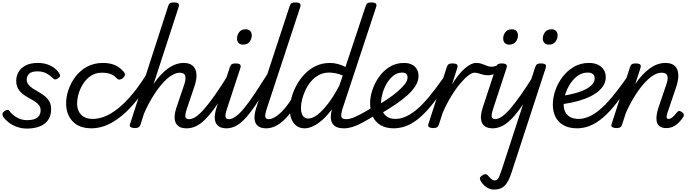

<svg xmlns="http://www.w3.org/2000/svg" viewBox="-20 -1035 5661 1574"><path d="M201 19Q157 19 118.5 5Q80 -9 51 -31.5Q22 -54 6 -78Q0 -89 0 -100Q0 -111 14 -122Q27 -132 39 -134Q51 -136 59 -123Q82 -92 120 -71Q158 -50 201 -50Q239 -50 263.5 -59Q288 -68 300.5 -86.5Q313 -105 313 -131Q313 -156 298.5 -174Q284 -192 261.5 -206Q239 -220 213 -234Q187 -248 164.5 -266Q142 -284 127.5 -310Q113 -336 113 -373Q113 -410 131 -443Q149 -476 188.5 -497.5Q228 -519 290 -519Q335 -519 370 -506.5Q405 -494 428.5 -475Q452 -456 464 -437Q472 -425 473 -416Q474 -407 458 -394Q445 -385 435 -384Q425 -383 415 -392Q391 -417 360.5 -433.5Q330 -450 286 -450Q239 -450 219 -430.5Q199 -411 199 -382Q199 -359 213.5 -341Q228 -323 250.5 -308.5Q273 -294 299 -279.5Q325 -265 347.5 -247Q370 -229 384.5 -203.5Q399 -178 399 -142Q399 -84 372.5 -48.5Q346 -13 301 3Q256 19 201 19Z M733 17Q628 17 575 -40.5Q522 -98 522 -189Q522 -242 541.5 -299.5Q561 -357 599 -407Q637 -457 693.5 -488Q750 -519 823 -519Q882 -519 922.5 -501Q963 -483 993 -448Q1008 -430 1003.5 -417.5Q999 -405 987 -394Q974 -384 961 -382.5Q948 -381 934 -396Q915 -417 887 -428Q859 -439 814 -439Q764 -439 726 -414Q688 -389 662.5 -349.5Q637 -310 624.5 -266.5Q612 -223 612 -185Q612 -153 625 -124Q638 -95 667 -77.5Q696 -60 743 -60Q757 -60 762.5 -48.5Q768 -37 766 -21.5Q764 -6 755.5 5.5Q747 17 733 17Z M727 17Q718 17 714 5.5Q710 -6 711.5 -21.5Q713 -37 719 -48.5Q725 -60 736 -60Q813 -60 887.5 -104Q962 -148 1035 -228.5Q1108 -309 1177 -420Q1183 -428 1194.5 -422.5Q1206 -417 1214.5 -406.5Q1223 -396 1218 -387Q1145 -260 1065 -170Q985 -80 900 -31.5Q815 17 727 17Z M1510 17Q1468 17 1446 1.5Q1424 -14 1416.5 -38.5Q1409 -63 1412.5 -92.5Q1416 -122 1425 -149L1491 -344Q1505 -384 1498.5 -411.5Q1492 -439 1454 -439Q1421 -439 1383 -414.5Q1345 -390 1306 -344.5Q1267 -299 1229.5 -237.5Q1192 -176 1160 -102L1131 -11Q1126 2 1116 8.5Q1106 15 1083 15Q1067 15 1053 8Q1039 1 1046 -18L1358 -983Q1364 -1003 1373.5 -1009Q1383 -1015 1403 -1015Q1434 -1015 1442.5 -1005.5Q1451 -996 1444 -976L1239 -346Q1267 -388 1297 -420Q1327 -452 1358.5 -474.5Q1390 -497 1422 -508Q1454 -519 1486 -519Q1534 -519 1560.5 -495.5Q1587 -472 1590.5 -427Q1594 -382 1571 -318L1513 -147Q1496 -96 1500 -77Q1504 -58 1530 -58Q1544 -58 1550.5 -46.5Q1557 -35 1555.5 -20.5Q1554 -6 1542.5 5.5Q1531 17 1510 17Z M1511 17Q1497 17 1490 5.5Q1483 -6 1485 -20.5Q1487 -35 1498 -46.5Q1509 -58 1530 -58Q1556 -58 1586.5 -78.5Q1617 -99 1655 -142.5Q1693 -186 1741.5 -255Q1790 -324 1851 -422Q1860 -436 1874 -434.5Q1888 -433 1896 -422.5Q1904 -412 1897 -399Q1828 -280 1774.5 -199.5Q1721 -119 1677 -71.5Q1633 -24 1593 -3.5Q1553 17 1511 17Z M1839 17Q1798 17 1775.5 2Q1753 -13 1745.5 -38Q1738 -63 1741.5 -92Q1745 -121 1754 -149L1864 -483Q1871 -503 1880.5 -509Q1890 -515 1909 -515Q1940 -515 1948.5 -505.5Q1957 -496 1950 -476L1842 -147Q1825 -96 1829 -77Q1833 -58 1859 -58Q1873 -58 1879.5 -46.5Q1886 -35 1884.5 -20.5Q1883 -6 1871.5 5.5Q1860 17 1839 17ZM1971 -669Q1951 -669 1937 -682Q1923 -695 1923 -720Q1923 -747 1940.5 -771Q1958 -795 1995 -795Q2016 -795 2030 -782.5Q2044 -770 2044 -744Q2044 -717 2026.5 -693Q2009 -669 1971 -669Z M1836 17Q1822 17 1815 5.5Q1808 -6 1810 -20.5Q1812 -35 1823 -46.5Q1834 -58 1855 -58Q1883 -58 1914 -81Q1945 -104 1984 -151.5Q2023 -199 2073.5 -275Q2124 -351 2191 -457Q2200 -471 2213 -469.5Q2226 -468 2233 -457.5Q2240 -447 2233 -434Q2160 -306 2105 -219.5Q2050 -133 2005.5 -81Q1961 -29 1920 -6Q1879 17 1836 17Z M2165 17Q2123 17 2100.5 2Q2078 -13 2071 -38Q2064 -63 2067.5 -92Q2071 -121 2080 -149L2354 -983Q2361 -1003 2370.5 -1009Q2380 -1015 2399 -1015Q2431 -1015 2439 -1005.5Q2447 -996 2441 -976L2168 -147Q2151 -96 2155 -77Q2159 -58 2185 -58Q2199 -58 2205.5 -46.5Q2212 -35 2210 -20.5Q2208 -6 2197 5.5Q2186 17 2165 17Z M2160 17Q2146 17 2139 5.5Q2132 -6 2134 -20.5Q2136 -35 2147 -46.5Q2158 -58 2179 -58Q2205 -58 2233.5 -74.5Q2262 -91 2291 -120.5Q2320 -150 2348.5 -191Q2377 -232 2405 -280Q2412 -294 2425.5 -292.5Q2439 -291 2448 -280.5Q2457 -270 2450 -257Q2416 -190 2381 -138.5Q2346 -87 2310 -52.5Q2274 -18 2237 -0.5Q2200 17 2160 17Z M2478 17Q2441 17 2413.5 -1.5Q2386 -20 2371 -54.5Q2356 -89 2356 -135Q2356 -181 2369.5 -233Q2383 -285 2410.5 -335.5Q2438 -386 2477.5 -427.5Q2517 -469 2569 -494Q2621 -519 2686 -519Q2717 -519 2749.5 -510.5Q2782 -502 2812 -486L2977 -983Q2983 -1003 2992.5 -1009Q3002 -1015 3022 -1015Q3053 -1015 3061.5 -1005.5Q3070 -996 3063 -976L2789 -147Q2773 -96 2778.5 -77Q2784 -58 2820 -58Q2830 -58 2834.5 -46.5Q2839 -35 2837.5 -20.5Q2836 -6 2827 5.5Q2818 17 2801 17Q2756 17 2732.5 3Q2709 -11 2700 -33Q2691 -55 2692 -81Q2693 -107 2699 -130L2700 -138Q2660 -84 2620.5 -50Q2581 -16 2545 0.5Q2509 17 2478 17ZM2506 -63Q2541 -63 2582 -94Q2623 -125 2669.5 -185.5Q2716 -246 2761 -332L2790 -416Q2757 -430 2729 -435Q2701 -440 2677 -440Q2632 -440 2595 -420.5Q2558 -401 2530.5 -368.5Q2503 -336 2484.5 -297Q2466 -258 2456.5 -219.5Q2447 -181 2447 -150Q2447 -123 2454 -103.5Q2461 -84 2474.5 -73.5Q2488 -63 2506 -63Z M2801 17Q2787 17 2780 5.5Q2773 -6 2775 -20.5Q2777 -35 2788 -46.5Q2799 -58 2820 -58Q2842 -58 2870.5 -68.5Q2899 -79 2940.5 -101Q2982 -123 3041 -160Q3054 -168 3065 -163.5Q3076 -159 3081 -147Q3086 -135 3083.5 -121Q3081 -107 3067 -98Q3001 -56 2953 -30.5Q2905 -5 2869 6Q2833 17 2801 17Z M3075 -171Q3116 -195 3159 -224Q3202 -253 3238.5 -284Q3275 -315 3298 -344.5Q3321 -374 3321 -400Q3321 -422 3309 -431Q3297 -440 3278 -440Q3237 -440 3205 -414.5Q3173 -389 3150.5 -350.5Q3128 -312 3116 -270Q3104 -228 3104 -196Q3104 -163 3111.5 -137.5Q3119 -112 3134 -95Q3149 -78 3171 -69Q3193 -60 3222 -60Q3236 -60 3241.5 -48.5Q3247 -37 3245 -21.5Q3243 -6 3234 5.5Q3225 17 3210 17Q3143 17 3099.5 -9Q3056 -35 3035 -82Q3014 -129 3014 -191Q3014 -240 3032.5 -296.5Q3051 -353 3086.5 -403.5Q3122 -454 3173.5 -486.5Q3225 -519 3292 -519Q3328 -519 3354.5 -506.5Q3381 -494 3396 -470Q3411 -446 3411 -412Q3411 -373 3388.5 -335Q3366 -297 3325 -259Q3284 -221 3227.5 -182.5Q3171 -144 3103 -104Z M3206 17Q3197 17 3193.5 5.5Q3190 -6 3191.5 -21.5Q3193 -37 3200 -48.5Q3207 -60 3219 -60Q3260 -60 3302.5 -77.5Q3345 -95 3392.5 -134Q3440 -173 3494.5 -238Q3549 -303 3615 -397Q3621 -405 3633 -400Q3645 -395 3654 -385.5Q3663 -376 3658 -367Q3591 -265 3533.5 -191.5Q3476 -118 3422.5 -72Q3369 -26 3316 -4.5Q3263 17 3206 17Z M3529 15Q3513 15 3499 8Q3485 1 3492 -18L3642 -483Q3649 -503 3658.5 -509Q3668 -515 3687 -515Q3718 -515 3726.5 -505.5Q3735 -496 3728 -476L3686 -344Q3712 -386 3738 -418.5Q3764 -451 3790 -473.5Q3816 -496 3839 -507.5Q3862 -519 3882 -519Q3901 -519 3908.5 -507Q3916 -495 3913 -479Q3910 -463 3898.5 -451Q3887 -439 3868 -439Q3849 -439 3818.5 -415.5Q3788 -392 3751.5 -348.5Q3715 -305 3678 -244.5Q3641 -184 3609 -110L3577 -11Q3573 2 3562.5 8.5Q3552 15 3529 15Z M3983 -418Q3957 -418 3937.5 -423.5Q3918 -429 3902 -434Q3886 -439 3869 -439Q3850 -439 3843 -451Q3836 -463 3838 -479Q3840 -495 3851.5 -507Q3863 -519 3882 -519Q3910 -519 3931 -511.5Q3952 -504 3970.5 -496Q3989 -488 4010 -488Q4022 -488 4033.5 -491Q4045 -494 4060 -501Q4070 -507 4079.5 -498.5Q4089 -490 4090 -476.5Q4091 -463 4074 -452Q4038 -429 4016.5 -423.5Q3995 -418 3983 -418Z M4021 17Q3980 17 3957.5 2Q3935 -13 3927.5 -38Q3920 -63 3923.5 -92Q3927 -121 3936 -149L4046 -483Q4053 -503 4062.5 -509Q4072 -515 4091 -515Q4122 -515 4130.5 -505.5Q4139 -496 4132 -476L4024 -147Q4007 -96 4011 -77Q4015 -58 4041 -58Q4055 -58 4061.5 -46.5Q4068 -35 4066.5 -20.5Q4065 -6 4053.5 5.5Q4042 17 4021 17ZM4153 -669Q4133 -669 4119 -682Q4105 -695 4105 -720Q4105 -747 4122.5 -771Q4140 -795 4177 -795Q4198 -795 4212 -782.5Q4226 -770 4226 -744Q4226 -717 4208.5 -693Q4191 -669 4153 -669Z M4018 17Q4004 17 3997 5.5Q3990 -6 3992 -20.5Q3994 -35 4005 -46.5Q4016 -58 4037 -58Q4063 -58 4093.5 -78.5Q4124 -99 4162 -142.5Q4200 -186 4248.5 -255Q4297 -324 4358 -422Q4367 -436 4381 -434.5Q4395 -433 4403 -422.5Q4411 -412 4404 -399Q4335 -280 4281.5 -199.5Q4228 -119 4184 -71.5Q4140 -24 4100 -3.5Q4060 17 4018 17Z M4029 519Q4000 519 3972.5 502.5Q3945 486 3925 456Q3915 441 3914 429Q3913 417 3932 404Q3947 393 3959.5 393Q3972 393 3981 405Q3999 427 4011 435.5Q4023 444 4036 444Q4056 444 4067 423.5Q4078 403 4095 351L4367 -483Q4374 -503 4383.5 -509Q4393 -515 4412 -515Q4443 -515 4451.5 -505.5Q4460 -496 4453 -476L4176 372Q4156 436 4133.5 467.5Q4111 499 4085.5 509Q4060 519 4029 519ZM4478 -669Q4458 -669 4444 -682Q4430 -695 4430 -720Q4430 -747 4447.5 -771Q4465 -795 4502 -795Q4523 -795 4537 -782.5Q4551 -770 4551 -744Q4551 -717 4533.5 -693Q4516 -669 4478 -669Z M4712 17Q4645 17 4600.5 -8Q4556 -33 4534 -76.5Q4512 -120 4512 -177Q4512 -233 4532 -292.5Q4552 -352 4591 -403.5Q4630 -455 4684.5 -487Q4739 -519 4808 -519Q4851 -519 4881.5 -504.5Q4912 -490 4929 -464Q4946 -438 4946 -402Q4946 -362 4923.5 -328.5Q4901 -295 4862 -269Q4823 -243 4773 -224.5Q4723 -206 4667.5 -194.5Q4612 -183 4557 -177L4569 -247Q4606 -251 4645.5 -259Q4685 -267 4722 -279Q4759 -291 4789 -307.5Q4819 -324 4837 -345Q4855 -366 4855 -392Q4855 -417 4840 -428.5Q4825 -440 4798 -440Q4754 -440 4718 -415Q4682 -390 4656 -350.5Q4630 -311 4615.5 -266.5Q4601 -222 4601 -182Q4601 -142 4615.5 -114.5Q4630 -87 4658 -73.5Q4686 -60 4724 -60Q4738 -60 4743.5 -48.5Q4749 -37 4747 -21.5Q4745 -6 4736 5.5Q4727 17 4712 17Z M4708 17Q4699 17 4695.5 5.5Q4692 -6 4693.5 -21.5Q4695 -37 4702 -48.5Q4709 -60 4721 -60Q4762 -60 4804.5 -77.5Q4847 -95 4894.5 -134Q4942 -173 4996.5 -238Q5051 -303 5117 -397Q5123 -405 5135 -400Q5147 -395 5156 -385.5Q5165 -376 5160 -367Q5093 -265 5035.5 -191.5Q4978 -118 4924.5 -72Q4871 -26 4818 -4.5Q4765 17 4708 17Z M5443 15Q5405 15 5386 -1Q5367 -17 5363 -42.5Q5359 -68 5364 -97Q5369 -126 5378 -153L5443 -344Q5453 -371 5453.5 -392.5Q5454 -414 5442.5 -426.5Q5431 -439 5403 -439Q5370 -439 5332.5 -415Q5295 -391 5256 -346.5Q5217 -302 5179.5 -241Q5142 -180 5110 -107L5079 -11Q5075 2 5064.5 8.5Q5054 15 5031 15Q5015 15 5001 8Q4987 1 4994 -18L5144 -483Q5151 -503 5160.5 -509Q5170 -515 5189 -515Q5220 -515 5228.5 -505.5Q5237 -496 5230 -476L5188 -346Q5216 -388 5246 -420Q5276 -452 5307.5 -474.5Q5339 -497 5371 -508Q5403 -519 5435 -519Q5485 -519 5511 -495.5Q5537 -472 5540.5 -427Q5544 -382 5522 -318L5451 -108Q5446 -91 5445 -80.5Q5444 -70 5448 -65Q5452 -60 5461 -60Q5472 -60 5483 -67Q5494 -74 5505.5 -86Q5517 -98 5529 -113Q5537 -123 5545.5 -125Q5554 -127 5567 -118Q5583 -108 5585.5 -98Q5588 -88 5582 -77Q5573 -62 5553.5 -39.5Q5534 -17 5506 -1Q5478 15 5443 15Z"/></svg>

Font: Playwrite AU TAS
Style: Regular
Weight: 400
Designer: Veronika Burian, José Scaglione
Foundry: TypeTogether
Version: Version 1.002